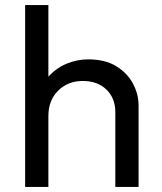

<svg xmlns="http://www.w3.org/2000/svg" viewBox="-20 -740 643 760"><path d="M79.5 0V-720H171.5V-436.5Q203.5 -471.5 244.5 -488.2Q285.5 -505 329.5 -505Q396 -505 440 -478Q484 -451 506.2 -409.2Q528.5 -367.5 528.5 -323V0H436.5V-296.5Q436.5 -351 401.5 -385.2Q366.5 -419.5 307.5 -419.5Q249 -419.5 210.2 -381.2Q171.5 -343 171.5 -280.5V0Z"/></svg>

Font: Geologica Light
Style: Regular
Weight: 300
Designer: Sindre Bremnes, Frode Helland
Foundry: Monokrom Skriftforlag AS
Version: Version 1.010; ttfautohint (v1.8.4.7-5d5b);gftools[0.9.28]